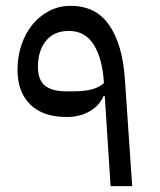

<svg xmlns="http://www.w3.org/2000/svg" viewBox="-20 -638 548 658"><path d="M339 -309H335Q320 -275 286.5 -256Q253 -237 208 -237Q128 -237 84 -279.5Q40 -322 40 -399Q40 -444 53.5 -484Q67 -524 91 -553.5Q115 -583 148.5 -600.5Q182 -618 222 -618Q309 -618 354.5 -551.5Q400 -485 408 -367L433 0H359ZM228 -325Q270 -325 295.5 -332Q321 -339 336 -353V-356Q331 -437 301.5 -484.5Q272 -532 216 -532Q165 -532 137.5 -498Q110 -464 110 -409Q110 -365 133.5 -345Q157 -325 208 -325Z"/></svg>

Font: IBM Plex Sans Arabic
Style: Regular
Weight: 400
Designer: Mike Abbink, Paul van der Laan, Pieter van Rosmalen, Wael Morcos, Khajak Apelian
Foundry: Bold Monday
Version: Version 1.005